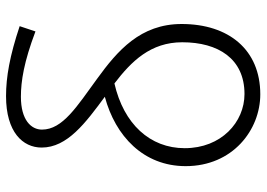

<svg xmlns="http://www.w3.org/2000/svg" viewBox="-140 -708 861 620"><g transform="rotate(-90 290.0 -397.5)"><path d="M296 13C440 13 523 -89 523 -241C523 -374 437 -448 346 -514C257 -579 182 -625 182 -692C182 -727 213 -760 288 -760C339 -760 401 -750 499 -713L516 -764C420 -796 352 -808 290 -808C174 -808 124 -754 124 -693C124 -610 204 -551 288 -489C161 -455 64 -364 64 -228C64 -76 181 13 296 13ZM331 -458C403 -403 464 -341 464 -239C464 -123 411 -38 297 -38C206 -38 122 -113 122 -231C122 -343 200 -428 331 -458Z"/></g></svg>

Font: Noto Sans HK Light
Style: Regular
Weight: 300
Designer: Ryoko NISHIZUKA 西塚涼子 (kana, bopomofo & ideographs); Paul D. Hunt (Latin, Greek & Cyrillic); Sandoll Communications 산돌커뮤니
Foundry: Adobe
Version: Version 2.004;hotconv 1.0.118;makeotfexe 2.5.65603